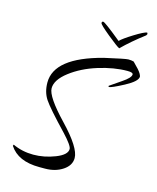

<svg xmlns="http://www.w3.org/2000/svg" viewBox="-105 -698 677 828"><g transform="rotate(15 234.0 -284.5)"><path d="M435 -434Q435 -443 410 -443Q350 -443 281 -421.5Q212 -400 162.5 -362Q113 -324 113 -286.5Q113 -249 200 -158Q287 -67 287 -21Q287 12 254 34Q221 56 175 56H150Q54 56 16 -3L18 -9Q61 11 110 11Q159 11 207.5 -8Q256 -27 256 -53Q256 -68 213 -114Q130 -201 109.5 -232Q89 -263 89 -306Q89 -417 296 -471Q388 -492 401 -492Q414 -492 425 -489L450 -463Q466 -445 468 -433Q468 -412 414.5 -383.5Q361 -355 349 -355L348 -360L399 -395Q435 -419 435 -434ZM254 -621Q262 -621 339 -558Q353 -572 394 -597.5Q435 -623 449 -625L452 -619L448 -612Q390 -568 350 -528Q340 -532 294 -569.5Q248 -607 248 -614Q248 -621 254 -621Z"/></g></svg>

Font: Qwigley
Style: Regular
Weight: 400
Designer: Robert E. Leuschke
Foundry: Robert E. Leuschke
Version: Version 1.003